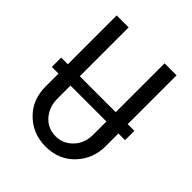

<svg xmlns="http://www.w3.org/2000/svg" viewBox="-205 -859 996 996"><g transform="rotate(45 293.0 -361.0)"><path d="M73.2 -732.4H161.1V-374H424.8V-732.4H512.7V-374H561.5V-305.7H512.7V-211.9Q512.7 -122.6 454.6 -58.6Q392.6 9.8 293 9.8Q195.3 9.8 129.9 -59.1Q73.2 -118.7 73.2 -211.9V-305.7H24.4V-374H73.2ZM424.8 -305.7H161.1V-211.9Q161.1 -152.8 192.9 -112.8Q231 -64.9 293 -64.9Q352.5 -64.9 393.1 -113.8Q424.8 -151.9 424.8 -211.9Z"/></g></svg>

Font: Consola Mono
Style: Book
Weight: 400
Monospace: yes
Designer: Wojciech Kalinowski "wmk69" (wmk69@o2.pl)
Foundry: Wojciech Kalinowski "wmk69" (wmk69@o2.pl)
Version: Version 2.1.0